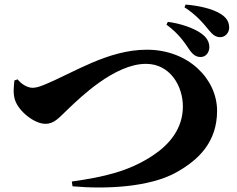

<svg xmlns="http://www.w3.org/2000/svg" viewBox="-20 -845 1040 842"><path d="M812 -625C827 -604 841 -595 860 -595C885 -595 899 -618 898 -641C897 -662 886 -682 863 -698C829 -723 767 -743 716 -749L710 -737C766 -696 790 -657 812 -625ZM895 -714C913 -692 926 -682 946 -682C969 -682 986 -703 985 -726C984 -754 969 -771 946 -785C910 -807 853 -820 794 -825L789 -813C844 -778 877 -736 895 -714ZM57 -497 43 -492C41 -468 36 -435 46 -406C63 -355 132 -302 179 -302C220 -302 239 -330 283 -371C330 -415 482 -565 620 -565C726 -565 782 -468 782 -378C782 -281 723 -211 650 -163C546 -94 437 -69 295 -49L298 -28C441 -15 635 -23 753 -89C852 -144 932 -223 932 -359C932 -497 808 -627 624 -627C452 -627 302 -525 171 -472C149 -463 134 -460 123 -460C94 -460 67 -484 57 -497Z"/></svg>

Font: Noto Serif SC Black
Style: Regular
Weight: 900
Designer: Ryoko NISHIZUKA 西塚涼子 (kana & ideographs); Frank Grießhammer (Latin, Greek & Cyrillic); Wenlong ZHANG 张文龙 (bopomofo); San
Foundry: Adobe
Version: Version 2.001;hotconv 1.1.0;makeotfexe 2.6.0